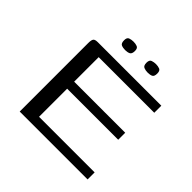

<svg xmlns="http://www.w3.org/2000/svg" viewBox="-151 -710 847 847"><g transform="rotate(45 272.5 -286.5)"><path d="M83 0V-427.9Q83 -446.1 88 -453.1Q93 -460 110.3 -460H506.5V-416H159.7V-263H478.2V-219.3H159.7V-44H506.5V0ZM360.4 -520.5Q347.2 -520.5 336.6 -524.9Q326 -529.3 326 -547.7Q326 -565.6 337 -569.4Q347.9 -573.2 360.4 -573.2Q373.3 -573.2 383.5 -569.2Q393.7 -565.1 393.7 -547.7Q393.7 -529.3 384.5 -524.9Q375.3 -520.5 360.4 -520.5ZM220.5 -520.5Q205.9 -520.5 196 -524.9Q186.2 -529.3 186.2 -548.5Q186.2 -565.6 196.8 -569.4Q207.4 -573.2 220.6 -573.2Q233.5 -573.2 243.6 -569.2Q253.7 -565.1 253.7 -548.5Q253.7 -530.1 244.1 -525.3Q234.5 -520.5 220.5 -520.5Z"/></g></svg>

Font: Genos Thin
Style: Regular
Weight: 100
Designer: Robert E. Leuschke
Foundry: Robert E. Leuschke
Version: Version 1.010